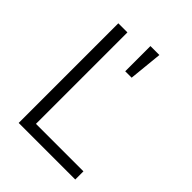

<svg xmlns="http://www.w3.org/2000/svg" viewBox="-215 -876 991 991"><g transform="rotate(45 280.5 -380.5)"><path d="M96.6 0V-727.3H163V-59.7H509.6V0ZM296.9 -577.4V-761.4H362.2L343.8 -577.4Z"/></g></svg>

Font: Inter P Light
Style: Regular
Weight: 300
Designer: Rasmus Andersson
Foundry: rsms
Version: Version 3.018;git-588b23468